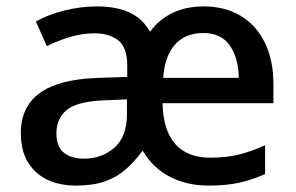

<svg xmlns="http://www.w3.org/2000/svg" viewBox="-20 -569 922 599"><path d="M616 -549Q682 -549 731 -519.5Q780 -490 806.5 -435.5Q833 -381 833 -307V-247H487Q489 -162 527 -119.5Q565 -77 636 -77Q686 -77 726 -87Q766 -97 807 -116V-26Q767 -8 726.5 1Q686 10 631 10Q563 10 510 -17.5Q457 -45 425 -99Q400 -65 372 -40.5Q344 -16 307 -3Q270 10 216 10Q168 10 129.5 -7.5Q91 -25 68 -61.5Q45 -98 45 -154Q45 -236 104.5 -279Q164 -322 286 -326L377 -329V-365Q377 -420 349.5 -442.5Q322 -465 275 -465Q236 -465 198 -453.5Q160 -442 126 -425L92 -502Q129 -523 180 -536Q231 -549 283 -549Q343 -549 384 -530Q425 -511 448 -470Q476 -508 518 -528.5Q560 -549 616 -549ZM307 -256Q222 -253 189 -226.5Q156 -200 156 -153Q156 -111 179.5 -92.5Q203 -74 241 -74Q298 -74 337 -108.5Q376 -143 376 -212V-259ZM614 -466Q559 -466 526.5 -430.5Q494 -395 489 -326H725Q724 -388 697 -427Q670 -466 614 -466Z"/></svg>

Font: Noto Sans Adlam Medium
Style: Regular
Weight: 500
Version: Version 3.001